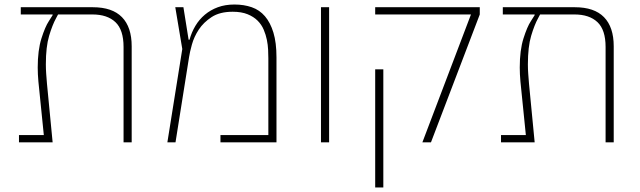

<svg xmlns="http://www.w3.org/2000/svg" viewBox="-20 -630 2832 850"><path d="M64 -32H174L150 -269Q147 -302 147 -331Q147 -408 163.5 -460Q180 -512 196 -536L213 -563V-566H72V-598H391Q477 -598 520 -554Q563 -510 563 -425V0H527V-422Q527 -498 491 -532Q455 -566 389 -566H237L228 -549Q212 -520 197.5 -471.5Q183 -423 183 -345Q183 -325 184.5 -303.5Q186 -282 188 -259L213 0H64Z M787 -413 756 -598H792L815 -454H819Q828 -487 845 -515.5Q862 -544 887 -565Q912 -586 944.5 -598Q977 -610 1018 -610Q1060 -610 1094.5 -598Q1129 -586 1153 -558Q1177 -530 1190.5 -485.5Q1204 -441 1204 -376V0H956V-32H1168V-372Q1168 -388 1167 -409.5Q1166 -431 1161.5 -453.5Q1157 -476 1147.5 -498.5Q1138 -521 1120.5 -538.5Q1103 -556 1076 -567Q1049 -578 1010 -578Q953 -578 917 -554.5Q881 -531 860 -499Q839 -467 829.5 -432.5Q820 -398 817 -377L757 0H721Z M1401 -598H1437V0H1401Z M2065 -566H1641V-598H2104V-566L1888 0H1850ZM1641 -323H1677V200H1641Z M2198 -32H2308L2284 -269Q2281 -302 2281 -331Q2281 -408 2297.5 -460Q2314 -512 2330 -536L2347 -563V-566H2206V-598H2525Q2611 -598 2654 -554Q2697 -510 2697 -425V0H2661V-422Q2661 -498 2625 -532Q2589 -566 2523 -566H2371L2362 -549Q2346 -520 2331.5 -471.5Q2317 -423 2317 -345Q2317 -325 2318.5 -303.5Q2320 -282 2322 -259L2347 0H2198Z"/></svg>

Font: IBM Plex Sans Hebrew ExtLt
Style: Regular
Weight: 200
Designer: Mike Abbink, Paul van der Laan, Pieter van Rosmalen, Yanek Iontef
Foundry: Bold Monday
Version: Version 1.3